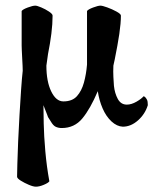

<svg xmlns="http://www.w3.org/2000/svg" viewBox="-20 -456 562 697"><path d="M110.4 221.7Q100.6 221.7 84.5 214.8Q68.4 208 55.2 199.7Q42 191.4 42 185.5Q42 172.9 43 138.2Q43.9 103.5 45.9 57.1Q47.9 10.7 50.8 -38.6Q53.7 -87.9 56.6 -130.9Q59.6 -173.8 62.5 -199.2Q62.5 -205.1 62 -216.8Q61.5 -228.5 60.5 -246.1Q59.6 -262.7 59.1 -274.4Q58.6 -286.1 58.6 -291V-416Q62.5 -421.9 80.6 -428.7Q98.6 -435.5 108.4 -435.5Q114.3 -435.5 129.4 -429.2Q144.5 -422.9 157.7 -414.1Q170.9 -405.3 170.9 -399.4Q170.9 -369.1 166.5 -334Q162.1 -298.8 154.3 -259.8L148.4 -217.8Q148.4 -160.2 166 -124Q183.6 -87.9 210 -87.9Q242.2 -87.9 259.3 -106.9Q276.4 -126 284.7 -156.2Q293 -186.5 295.9 -221.7V-416Q299.8 -421.9 317.9 -428.7Q335.9 -435.5 344.7 -435.5Q351.6 -435.5 369.1 -429.2Q386.7 -422.9 402.8 -414.1Q418.9 -405.3 418.9 -399.4Q418.9 -372.1 413.1 -332.5Q407.2 -293 396.5 -240.2L391.6 -217.8Q390.6 -195.3 391.6 -176.8Q392.6 -158.2 393.6 -144.5Q396.5 -117.2 407.7 -96.7Q418.9 -76.2 440.4 -76.2Q457 -76.2 475.6 -86.9Q494.1 -97.7 501 -106.4Q506.8 -106.4 513.7 -93.8Q516.6 -87.9 516.6 -74.2Q506.8 -42 481 -19Q455.1 3.9 425.8 3.9Q404.3 2.9 384.8 -15.1Q365.2 -33.2 352.5 -62.5Q339.8 -91.8 335 -125Q307.6 -60.5 278.8 -25.9Q250 8.8 204.1 8.8Q192.4 8.8 182.6 4.4Q172.9 0 164.1 -15.6L157.2 -26.4Q154.3 -29.3 151.4 -39.1Q147.5 -49.8 142.6 -61.5Q137.7 -73.2 137.7 -74.2Q137.7 -52.7 138.7 -7.8Q139.6 37.1 144.5 92.8Q149.4 148.4 159.2 202.1Q155.3 208 139.2 214.8Q123 221.7 110.4 221.7Z"/></svg>

Font: Crimson Text
Style: Bold
Weight: 700
Designer: Sebastian Kosch
Foundry: Sebastian Kosch
Version: Version 1.100